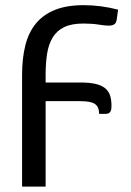

<svg xmlns="http://www.w3.org/2000/svg" viewBox="-20 -534 494 726"><path d="M63.5 -250.5Q63.5 -314 76 -363.2Q88.5 -412.5 116.5 -446Q144.5 -479.5 188.8 -497Q233 -514.5 297 -514.5Q328.5 -514.5 361.2 -510.2Q394 -506 426.5 -497.5L421.5 -461Q419.5 -446 411.2 -441.5Q403 -437 391.5 -437Q377.5 -437 353 -441Q328.5 -445 295 -445Q250.5 -445 222.8 -431.5Q195 -418 179.5 -392.8Q164 -367.5 158.2 -331.5Q152.5 -295.5 152.5 -250.5V-222H284.5Q318.5 -222 341 -216.8Q363.5 -211.5 377 -200.8Q390.5 -190 396 -173.5Q401.5 -157 401.5 -134.5Q401.5 -128.5 401 -123Q400.5 -117.5 398.2 -113.2Q396 -109 391.8 -106.2Q387.5 -103.5 380 -103.5H355Q354.5 -117.5 350.5 -126.8Q346.5 -136 338 -141.5Q329.5 -147 315.8 -149.2Q302 -151.5 281.5 -151.5H152.5V171.5H63.5Z"/></svg>

Font: Lato 2
Style: Regular
Weight: 400
Designer: Lukasz Dziedzic with Adam Twardoch and Botio Nikoltchev
Foundry: tyPoland Lukasz Dziedzic
Version: Version 2.015; 2015-08-06; http://www.latofonts.com/